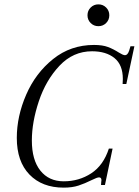

<svg xmlns="http://www.w3.org/2000/svg" viewBox="-20 -848 636 880"><path d="M445 -22Q445 -35 434 -35Q425 -35 401 -23Q369 -7 340 2.5Q311 12 272 12Q173 12 115 -48Q57 -108 57 -216Q57 -315 100 -414Q143 -513 223.5 -577.5Q304 -642 411 -642Q450 -642 475 -632.5Q500 -623 525 -607Q533 -602 540.5 -598.5Q548 -595 553 -595Q565 -595 572 -616L578 -636H596L559 -463H542Q543 -471 543 -486Q543 -551 504.5 -582Q466 -613 402 -613Q315 -613 252.5 -546.5Q190 -480 158 -384Q126 -288 126 -204Q126 -115 165 -66Q204 -17 272 -17Q342 -17 398 -53.5Q454 -90 479 -167H496L461 0H443L444 -14ZM431 -828Q452 -828 466.5 -813.5Q481 -799 481 -778Q481 -757 466.5 -742.5Q452 -728 431 -728Q410 -728 395.5 -742.5Q381 -757 381 -778Q381 -799 395.5 -813.5Q410 -828 431 -828Z"/></svg>

Font: Arapey
Style: Italic
Weight: 400
Italic angle: -12°
Designer: Eduardo Rodriguez Tunni
Foundry: Eduardo Rodriguez Tunni
Version: Version 3.000